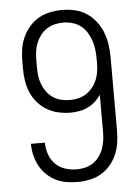

<svg xmlns="http://www.w3.org/2000/svg" viewBox="-53 -785 607 835"><g transform="rotate(-5 250.0 -367.5)"><path d="M253 8Q228 8 203.5 4Q179 0 157 -11Q135 -22 117 -39.5Q99 -57 87.5 -78.5Q76 -100 70 -124.5Q64 -149 64 -174Q64 -174 64 -174.5Q64 -175 64 -175H125Q125 -175 125 -174.5Q125 -174 125 -174Q125 -149 133.5 -124Q142 -99 160 -81Q178 -63 202.5 -55Q227 -47 253 -47Q272 -47 290.5 -51.5Q309 -56 324.5 -66.5Q340 -77 351.5 -92.5Q363 -108 369.5 -126Q376 -144 378.5 -162.5Q381 -181 381 -200V-362Q370 -345 355.5 -332Q341 -319 323.5 -310.5Q306 -302 286.5 -298.5Q267 -295 247 -295Q221 -295 194.5 -301Q168 -307 145 -320.5Q122 -334 104.5 -354.5Q87 -375 76.5 -399.5Q66 -424 62 -450.5Q58 -477 58 -503V-535Q58 -562 62 -588.5Q66 -615 77 -639.5Q88 -664 105.5 -684.5Q123 -705 146 -718.5Q169 -732 195.5 -737.5Q222 -743 249 -743Q277 -743 304.5 -737Q332 -731 355.5 -715.5Q379 -700 396.5 -677.5Q414 -655 424 -629Q434 -603 438 -575Q442 -547 442 -519V-200Q442 -173 438 -146.5Q434 -120 423.5 -95.5Q413 -71 395.5 -50.5Q378 -30 355 -16.5Q332 -3 305.5 2.5Q279 8 253 8ZM250 -350Q269 -350 287.5 -354.5Q306 -359 322 -369.5Q338 -380 350 -395.5Q362 -411 369 -428.5Q376 -446 378.5 -465Q381 -484 381 -503V-519Q381 -539 378.5 -559.5Q376 -580 369.5 -599Q363 -618 352 -635.5Q341 -653 325 -665Q309 -677 289 -682.5Q269 -688 249 -688Q230 -688 211.5 -683.5Q193 -679 177 -668.5Q161 -658 149.5 -642.5Q138 -627 131 -609.5Q124 -592 121.5 -573Q119 -554 119 -535V-503Q119 -484 121.5 -465Q124 -446 131 -428.5Q138 -411 149.5 -395.5Q161 -380 177 -369.5Q193 -359 212 -354.5Q231 -350 250 -350Z"/></g></svg>

Font: iosevka_custom_sans_ss08 Light
Style: Regular
Weight: 300
Designer: Belleve Invis
Foundry: Belleve Invis
Version: Version 10.3.0; ttfautohint (v1.8.3)